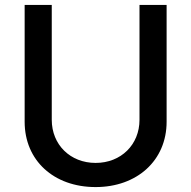

<svg xmlns="http://www.w3.org/2000/svg" viewBox="-20 -748 776 779"><path d="M546 -728V-262C546 -161 471 -87 368 -87C265 -87 190 -161 190 -262V-728H80V-254C80 -97 198 11 368 11C536 11 656 -97 656 -254V-728Z"/></svg>

Font: Wafeq Medium
Style: Regular
Weight: 500
Designer: Rasmus Andersson & Azza Alameddine
Foundry: Google & TypeTogether
Version: Version 3.000;January 28, 2025;FontCreator 15.0.0.3014 64-bi